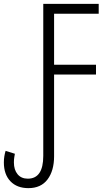

<svg xmlns="http://www.w3.org/2000/svg" viewBox="-27 -734 549 994"><path d="M120 240Q61 240 27 204.5Q-7 169 -7 107Q-7 90 -4.5 75Q-2 60 2 47L50 62Q49 69 47 80Q45 91 45 107Q45 145 64 168Q83 191 117 191Q197 191 197 73V-714H484V-663H253V-399H470V-348H253V75Q253 150 219 195Q185 240 120 240Z"/></svg>

Font: Noto Sans Condensed Light
Style: Regular
Weight: 300
Width: 3
Designer: Monotype Design Team
Foundry: Monotype Imaging Inc.
Version: Version 2.013; ttfautohint (v1.8.4.7-5d5b)